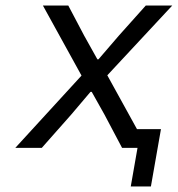

<svg xmlns="http://www.w3.org/2000/svg" viewBox="-20 -536 644 696"><path d="M422.5 0 358.5 -121 312.5 -203H308L238.5 -121L131.5 0H35.5L275.5 -262L135.5 -516H227.5L285 -407L333 -321H337L411 -407L508.5 -516H604.5L369 -263L476.5 -68H563.5L527 140H454L478.5 0Z"/></svg>

Font: JuliaMono ExtraBold
Style: Italic
Weight: 800
Italic angle: -9°
Monospace: yes
Designer: cormullion
Foundry: corm
Version: Version 0.057; ttfautohint (v1.8.4)